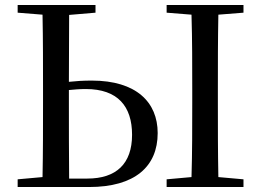

<svg xmlns="http://www.w3.org/2000/svg" viewBox="-20 -752 1050 772"><path d="M51 0H338C522 0 614 -82 614 -217C614 -341 528 -428 349 -428C314 -428 285 -426 257 -423L258 -692L364 -701V-732H51V-701L151 -693C153 -593 153 -493 153 -392V-339C153 -239 153 -140 151 -40L51 -31ZM257 -390C278 -392 300 -394 325 -394C454 -394 511 -324 511 -210C511 -93 447 -34 331 -34H258C257 -134 257 -237 257 -339ZM650 -701 750 -693C753 -593 753 -493 753 -392V-339C753 -239 753 -138 750 -40L650 -31V0H959V-31L858 -40C856 -140 856 -239 856 -340V-392C856 -493 856 -593 858 -693L959 -701V-732H650Z"/></svg>

Font: Noto Serif KR Medium
Style: Regular
Weight: 500
Designer: Ryoko NISHIZUKA 西塚涼子 (kana & ideographs); Frank Grießhammer (Latin, Greek & Cyrillic); Wenlong ZHANG 张文龙 (bopomofo); San
Foundry: Adobe
Version: Version 2.001;hotconv 1.1.0;makeotfexe 2.6.0